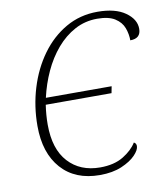

<svg xmlns="http://www.w3.org/2000/svg" viewBox="-82 -794 766 874"><g transform="rotate(-10 300.5 -357.0)"><path d="M310 10Q196 10 132 -62Q68 -134 68 -259Q68 -350 93.5 -433.5Q119 -517 166.5 -582.5Q214 -648 280 -686Q346 -724 427 -724Q509 -724 555 -691.5Q601 -659 601 -615Q601 -570 552 -570Q552 -599 541.5 -627.5Q531 -656 502 -674.5Q473 -693 420 -693Q364 -693 316.5 -667.5Q269 -642 231.5 -598Q194 -554 168 -497.5Q142 -441 128 -379H432L426 -348H122Q115 -302 115 -257Q115 -144 170 -84Q225 -24 317 -24Q382 -24 424.5 -50Q467 -76 487 -109Q498 -104 498 -91Q498 -73 475.5 -49.5Q453 -26 411 -8Q369 10 310 10Z"/></g></svg>

Font: Noto Serif ExtraLight
Style: Italic
Weight: 200
Italic angle: -12°
Designer: Monotype Design Team
Foundry: Monotype Imaging Inc.
Version: Version 2.014; ttfautohint (v1.8.4.7-5d5b)